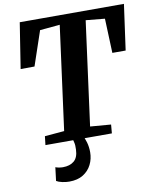

<svg xmlns="http://www.w3.org/2000/svg" viewBox="-103 -821 928 1137"><g transform="rotate(-10 361.0 -253.0)"><path d="M118.5 0 124.5 -52.5 242 -62.5 325.5 -687 205.5 -676 135.5 -469.5 52 -469 95 -743H721.5L683.5 -469H603.5L595.5 -676L481.5 -687L398 -62.5L522.5 -52.5L518 0ZM315.5 -16.5 346 -14.5Q356 -0.5 364 27.5Q372 55.5 372 87.5Q372 127 355 161.2Q338 195.5 304.5 216.5Q271 237.5 220.5 237.5Q201 237.5 178.8 232.8Q156.5 228 143.5 220L153.5 139Q160 142 172.8 144.5Q185.5 147 198 147Q240 147 265.2 126Q290.5 105 292 57Q293.5 30 289 13.8Q284.5 -2.5 282 -14.5Z"/></g></svg>

Font: Merriweather 20pt ExtraBold
Style: Italic
Weight: 800
Italic angle: -7.8°
Version: Version 2.101